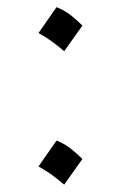

<svg xmlns="http://www.w3.org/2000/svg" viewBox="-20 -502 332 527"><path d="M135.2 -482.4 85.7 -411.4C98.6 -404.3 111.4 -396.2 123.3 -387.6C135.2 -378.6 146.2 -370 156.2 -361.4L206.2 -431.9C196.2 -441.9 185.2 -451.4 173.3 -461C161.4 -470 148.6 -477.1 135.2 -482.4ZM135.2 -116.2 85.7 -45.2C98.6 -38.1 111.4 -30 123.3 -21.4C135.2 -12.4 146.2 -3.8 156.2 4.8L206.2 -65.7C196.2 -75.7 185.2 -85.2 173.3 -94.8C161.4 -103.8 148.6 -111 135.2 -116.2Z"/></svg>

Font: Pinar Light
Style: Regular
Weight: 300
Designer: Amin Abedi
Version: Version 2.00;September 9, 2021;FontCreator 13.0.0.2683 64-bi